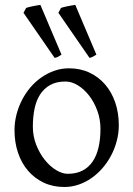

<svg xmlns="http://www.w3.org/2000/svg" viewBox="-20 -747 543 782"><path d="M389.2 -222.2Q389.2 -260.7 376.5 -295.7Q363.8 -330.6 343.3 -357.2Q322.8 -383.8 297.4 -399.4Q272 -415 247.1 -415Q210 -415 184.6 -400.9Q159.2 -386.7 143.3 -362.1Q127.4 -337.4 120.6 -303.7Q113.8 -270 113.8 -231Q113.8 -192.4 127.4 -157.5Q141.1 -122.6 162.1 -96.2Q183.1 -69.8 208.3 -54.4Q233.4 -39.1 255.9 -39.1Q290.5 -39.1 315.7 -52Q340.8 -64.9 357.2 -88.9Q373.5 -112.8 381.3 -146.5Q389.2 -180.2 389.2 -222.2ZM463.9 -236.8Q463.9 -204.6 455.6 -173.1Q447.3 -141.6 432.6 -113.8Q418 -85.9 397.5 -62.3Q377 -38.6 352.3 -21.5Q327.6 -4.4 299.8 5.1Q272 14.6 242.2 14.6Q195.8 14.6 158.4 -2.9Q121.1 -20.5 94.5 -51.3Q67.9 -82 53.5 -124.5Q39.1 -167 39.1 -216.8Q39.1 -249 47.1 -280.3Q55.2 -311.5 69.6 -339.6Q84 -367.7 104.2 -391.4Q124.5 -415 149.2 -432.1Q173.8 -449.2 202.1 -459Q230.5 -468.8 261.2 -468.8Q307.1 -468.8 344.5 -451.2Q381.8 -433.6 408.4 -402.6Q435.1 -371.6 449.5 -329.1Q463.9 -286.6 463.9 -236.8ZM217.8 -694.8 228.5 -714.8Q233.4 -716.8 241 -718.5Q248.5 -720.2 256.6 -721.9Q264.6 -723.6 272.7 -724.9Q280.8 -726.1 286.6 -727.1L372.6 -524.4Q362.8 -518.6 357.9 -515.9Q353 -513.2 344.7 -511.2ZM75.7 -694.8 86.4 -714.8Q91.8 -716.8 99.1 -718.5Q106.4 -720.2 114.5 -721.9Q122.6 -723.6 130.6 -724.9Q138.7 -726.1 144.5 -727.1L230.5 -524.4Q221.7 -518.6 216.8 -515.9Q211.9 -513.2 202.6 -511.2Z"/></svg>

Font: Gentium
Style: Regular
Weight: 400
Designer: J. Victor Gaultney
Version: Version 1.03; 2011; OFL 1.1 release